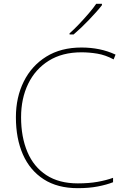

<svg xmlns="http://www.w3.org/2000/svg" viewBox="-20 -972 654 1002"><path d="M405 -699Q305 -699 234.5 -655Q164 -611 127 -534.5Q90 -458 90 -360Q90 -257 123 -179Q156 -101 222 -58Q288 -15 386 -15Q444 -15 489 -23Q534 -31 570 -44V-21Q537 -8 491 1Q445 10 386 10Q280 10 208 -36.5Q136 -83 99.5 -166Q63 -249 63 -360Q63 -464 104 -546.5Q145 -629 221.5 -676.5Q298 -724 405 -724Q454 -724 498 -715Q542 -706 583 -687L573 -662Q530 -685 488 -692Q446 -699 405 -699ZM512 -945Q499 -928 481.5 -908.5Q464 -889 444.5 -868.5Q425 -848 404.5 -828.5Q384 -809 364 -792H343V-798Q366 -818 392.5 -846Q419 -874 443.5 -902.5Q468 -931 482 -952H512Z"/></svg>

Font: Noto Sans Cham Thin
Style: Regular
Weight: 250
Version: Version 2.002